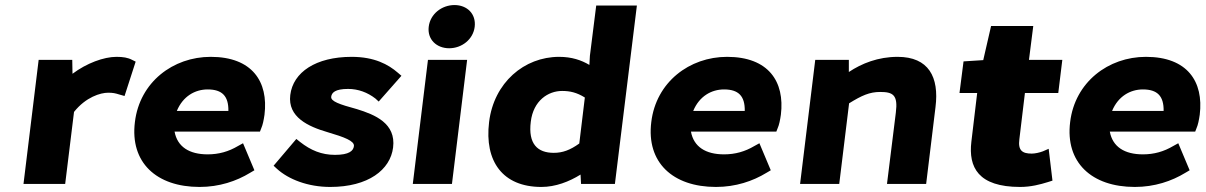

<svg xmlns="http://www.w3.org/2000/svg" viewBox="-20 -728 4772 760"><path d="M238 0 273 -285C320 -344 378 -361 408 -361C427 -361 436 -359 452 -354L473 -348L517 -484L503 -491C486 -500 467 -503 441 -503C391 -503 323 -478 267 -436L266 -491H133L73 0Z M770 12C848 12 916 -11 970 -44L987 -54L942 -161L922 -150C885 -128 846 -117 802 -117C729 -117 682 -147 671 -207H1009L1014 -220C1020 -233 1024 -253 1027 -274C1043 -405 978 -503 814 -503C665 -503 533 -403 514 -245C494 -85 599 12 770 12ZM802 -374C859 -374 885 -348 884 -289H680C704 -347 752 -374 802 -374Z M1076 -60C1122 -18 1199 12 1287 12C1438 12 1525 -56 1536 -144C1548 -240 1464 -274 1393 -296C1323 -315 1289 -327 1291 -345C1293 -361 1306 -376 1358 -376C1398 -376 1435 -362 1466 -338L1479 -326L1569 -428L1555 -440C1517 -473 1462 -503 1372 -503C1230 -503 1140 -442 1129 -352C1118 -264 1201 -227 1276 -205C1344 -185 1383 -170 1381 -150C1379 -131 1362 -115 1306 -115C1253 -115 1210 -133 1168 -166L1153 -178L1063 -72Z M1859 -622C1865 -673 1829 -708 1779 -708C1729 -708 1683 -673 1677 -622C1671 -572 1708 -537 1758 -537C1808 -537 1853 -572 1859 -622ZM1769 0 1829 -491H1674L1614 0Z M2123 12C2179 12 2233 -9 2278 -37L2280 0H2414L2501 -706H2340L2315 -507L2313 -471C2281 -490 2243 -503 2193 -503C2055 -503 1935 -401 1916 -245C1897 -89 1970 12 2123 12ZM2205 -368C2236 -368 2263 -362 2295 -342L2273 -160C2237 -134 2207 -123 2172 -123C2108 -123 2070 -158 2081 -246C2091 -330 2150 -368 2205 -368Z M2814 12C2892 12 2960 -11 3014 -44L3031 -54L2986 -161L2966 -150C2929 -128 2890 -117 2846 -117C2773 -117 2726 -147 2715 -207H3053L3058 -220C3064 -233 3068 -253 3071 -274C3087 -405 3022 -503 2858 -503C2709 -503 2577 -403 2558 -245C2538 -85 2643 12 2814 12ZM2846 -374C2903 -374 2929 -348 2928 -289H2724C2748 -347 2796 -374 2846 -374Z M3302 0 3341 -319C3391 -350 3422 -364 3464 -364C3515 -364 3535 -352 3526 -282L3491 0H3646L3683 -304C3698 -423 3656 -503 3533 -503C3456 -503 3391 -477 3340 -443V-491H3207L3147 0Z M4018 12C4061 12 4098 2 4127 -7L4146 -13L4131 -139L4108 -129C4095 -124 4077 -120 4064 -120C4027 -120 4009 -132 4015 -177L4037 -360H4169L4185 -491H4053L4070 -625H3903L3872 -490L3794 -485L3778 -360H3848L3825 -167C3813 -66 3852 12 4018 12Z M4472 12C4550 12 4618 -11 4672 -44L4689 -54L4644 -161L4624 -150C4587 -128 4548 -117 4504 -117C4431 -117 4384 -147 4373 -207H4711L4716 -220C4722 -233 4726 -253 4729 -274C4745 -405 4680 -503 4516 -503C4367 -503 4235 -403 4216 -245C4196 -85 4301 12 4472 12ZM4504 -374C4561 -374 4587 -348 4586 -289H4382C4406 -347 4454 -374 4504 -374Z"/></svg>

Font: Falling Sky
Style: ExBdObl
Weight: 400
Designer: Paul D. Hunt
Foundry: Adobe Systems Incorporated
Version: Version 1.02